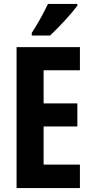

<svg xmlns="http://www.w3.org/2000/svg" viewBox="-20 -953 467 973"><path d="M372 -924V-933H223C202 -889 175 -839 141 -786V-773H234C280 -816 345 -887 372 -924ZM385 0V-119H201V-312H372V-429H201V-597H385V-714H64V0Z"/></svg>

Font: Noto Sans Thai Looped ExtraCondensed
Style: Bold
Weight: 700
Width: 2
Designer: Sasikarn Vongin, Ben Mitchell
Foundry: The Fontpad Ltd
Version: Version 1.001